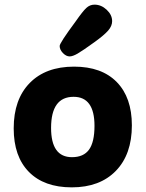

<svg xmlns="http://www.w3.org/2000/svg" viewBox="-20 -797 627 827"><path d="M237 -599Q237 -612 306 -705Q336 -748 351.5 -762.5Q367 -777 387 -777Q416 -777 439.5 -755Q463 -733 463 -706Q463 -685 446 -665.5Q429 -646 389 -617Q335 -578 314 -566Q293 -554 280 -554Q265 -554 251 -568.5Q237 -583 237 -599ZM289 10Q170 10 104.5 -56.5Q39 -123 39 -244Q39 -369 108 -439.5Q177 -510 299 -510Q418 -510 483 -443.5Q548 -377 548 -257Q548 -132 479 -61Q410 10 289 10ZM290 -120Q340 -120 363.5 -152.5Q387 -185 387 -255Q387 -380 297 -380Q200 -380 200 -246Q200 -120 290 -120Z"/></svg>

Font: Solway ExtraBold
Style: Regular
Weight: 800
Designer: Mariya V. Pigoulevskaya
Foundry: The Northern Block Ltd.
Version: Version 1.000;hotconv 1.0.109;makeotfexe 2.5.65596